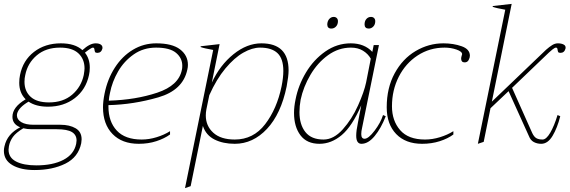

<svg xmlns="http://www.w3.org/2000/svg" viewBox="-28 -730 2931 988"><path d="M499 -480Q493 -458 473 -458Q464 -458 461.5 -462Q459 -466 458 -475.5Q457 -485 450 -485Q442 -485 409 -459Q434 -428 434 -382Q434 -361 430 -344Q414 -269 357 -225Q300 -181 219 -181Q157 -181 119 -207Q68 -177 60 -145Q59 -142 59 -137Q59 -115 81.5 -101.5Q104 -88 145 -88H283Q330 -88 361 -70Q392 -52 392 -13Q392 -7 390 7Q375 79 308.5 112Q242 145 150 145Q79 145 35.5 119.5Q-8 94 -8 46Q-8 35 -5 23Q9 -41 76 -75Q36 -91 36 -129Q36 -179 104 -219Q71 -252 71 -304Q71 -325 75 -344Q90 -419 147 -463Q204 -507 285 -507Q358 -507 396 -472Q434 -507 464 -507Q482 -507 491.5 -500Q501 -493 499 -480ZM407 -378Q407 -426 375.5 -455.5Q344 -485 281 -485Q208 -485 161 -445Q114 -405 102 -344Q98 -328 98 -309Q98 -261 129.5 -232Q161 -203 224 -203Q297 -203 343.5 -243Q390 -283 403 -344Q407 -368 407 -378ZM135 -65Q112 -65 92 -70Q54 -47 38.5 -25.5Q23 -4 18 22Q16 34 16 40Q16 81 54.5 101Q93 121 159 121Q244 121 298.5 92.5Q353 64 364 10Q366 -2 366 -7Q366 -36 342 -50.5Q318 -65 264 -65Z M939 -396Q939 -384 936 -372Q914 -266 786.5 -229Q659 -192 530 -189V-182Q530 -104 573 -58Q616 -12 701 -12Q739 -12 778 -24Q817 -36 847 -55V-38Q818 -17 776.5 -3.5Q735 10 686 10Q600 10 551 -40.5Q502 -91 502 -178Q502 -208 510 -248Q525 -323 563 -382Q601 -441 656 -474Q711 -507 776 -507Q858 -507 898.5 -476Q939 -445 939 -396ZM910 -392Q910 -431 878 -458Q846 -485 775 -485Q710 -485 660 -450Q610 -415 579.5 -362Q549 -309 538 -252Q533 -231 532 -212Q670 -216 781 -253Q892 -290 908 -371Q910 -378 910 -392Z M1069 -473Q1023 -481 1004 -488L1005 -492L1102 -503L1062 -305Q1104 -395 1173.5 -451Q1243 -507 1317 -507Q1457 -507 1457 -368Q1457 -338 1447 -285Q1418 -144 1346 -67Q1274 10 1180 10Q1120 10 1076 -12Q1032 -34 1016 -82L953 228L924 238ZM1421 -286Q1430 -331 1430 -365Q1430 -428 1400 -456.5Q1370 -485 1310 -485Q1270 -485 1224 -459Q1178 -433 1132 -378Q1086 -323 1049 -240L1034 -167Q1031 -151 1031 -136Q1031 -82 1069.5 -47Q1108 -12 1180 -12Q1276 -12 1336.5 -91Q1397 -170 1421 -286Z M1656 -605 1657 -613Q1660 -627 1669 -635Q1678 -643 1689 -643Q1699 -643 1705 -637Q1711 -631 1711 -621Q1711 -604 1701 -593.5Q1691 -583 1677 -583Q1656 -583 1656 -605ZM1848 -604Q1848 -622 1857.5 -632.5Q1867 -643 1881 -643Q1891 -643 1897 -637Q1903 -631 1903 -621Q1903 -604 1893 -593.5Q1883 -583 1869 -583Q1859 -583 1853.5 -588.5Q1848 -594 1848 -604ZM1485 -149Q1485 -181 1493 -219Q1507 -291 1546.5 -357Q1586 -423 1646 -465Q1706 -507 1777 -507Q1847 -507 1888 -463L1895 -498H1922L1835 -71Q1831 -55 1831 -40Q1831 -16 1848 -16Q1868 -16 1899.5 -57.5Q1931 -99 1943 -138L1957 -132Q1933 -70 1900 -30Q1867 10 1832 10Q1805 10 1805 -32Q1805 -57 1814 -100L1831 -188Q1784 -80 1730.5 -35Q1677 10 1616 10Q1551 10 1518 -34Q1485 -78 1485 -149ZM1856 -306 1880 -428Q1866 -453 1840 -469Q1814 -485 1778 -485Q1714 -485 1660 -446Q1606 -407 1569.5 -345Q1533 -283 1519 -217Q1513 -184 1513 -153Q1513 -89 1543.5 -50.5Q1574 -12 1637 -12Q1689 -12 1736 -64.5Q1783 -117 1814.5 -187.5Q1846 -258 1856 -306Z M1962 -178Q1962 -278 2003 -353Q2044 -428 2111 -467.5Q2178 -507 2254 -507Q2305 -507 2347.5 -492Q2390 -477 2390 -443Q2390 -433 2383.5 -421Q2377 -409 2363 -409Q2354 -409 2349.5 -414Q2345 -419 2345 -428Q2345 -434 2347 -440.5Q2349 -447 2350 -451Q2350 -465 2321 -475Q2292 -485 2260 -485Q2183 -485 2121 -444.5Q2059 -404 2024 -335Q1989 -266 1989 -183Q1989 -109 2031 -60.5Q2073 -12 2159 -12Q2197 -12 2236 -24Q2275 -36 2305 -55V-38Q2277 -17 2235 -3.5Q2193 10 2144 10Q2059 10 2010.5 -40.5Q1962 -91 1962 -178Z M2882 -480Q2876 -458 2856 -458Q2847 -458 2844.5 -462Q2842 -466 2841 -475.5Q2840 -485 2833 -485Q2827 -485 2815 -475.5Q2803 -466 2797 -460L2607 -278L2711 -45Q2720 -26 2732 -19Q2744 -12 2764 -12Q2783 -12 2803.5 -47Q2824 -82 2841 -138L2855 -132Q2840 -72 2815.5 -31Q2791 10 2757 10Q2736 10 2719 1Q2702 -8 2694 -29L2589 -261L2496 -173L2461 0L2431 10L2572 -680Q2526 -688 2507 -695L2508 -699L2605 -710L2503 -207L2782 -474Q2799 -489 2813.5 -498Q2828 -507 2843 -507Q2861 -507 2873 -500.5Q2885 -494 2882 -480Z"/></svg>

Font: Trirong Thin
Style: Italic
Weight: 250
Italic angle: -12°
Designer: Katatrad Team
Foundry: CadsonDemak
Version: Version 1.001